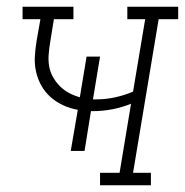

<svg xmlns="http://www.w3.org/2000/svg" viewBox="-20 -550 549 570"><path d="M277 0V-37H335L369 -242Q342 -231 313 -225.5Q284 -220 255 -220Q254 -220 253 -220Q252 -220 250 -220L231 -102H190L211 -224Q188 -228 167.5 -237.5Q147 -247 130.5 -261.5Q114 -276 103 -295.5Q92 -315 87 -337.5Q82 -360 83.5 -383.5Q85 -407 89 -431L100 -493H47V-530H198V-493H140L129 -425Q126 -407 124.5 -388.5Q123 -370 126 -353Q129 -336 137.5 -321Q146 -306 158 -294Q170 -282 185 -274Q200 -266 217 -261L237 -382H277L256 -255Q259 -255 261.5 -255Q264 -255 266 -255Q294 -255 321.5 -261Q349 -267 375 -278L411 -493H358V-530H509V-493H451L375 -37H428V0Z"/></svg>

Font: Iosevka Slab XLtObl
Style: Regular
Weight: 200
Italic angle: -9°
Monospace: yes
Designer: Belleve Invis
Foundry: Belleve Invis
Version: Version 11.1.1; ttfautohint (v1.8.3)